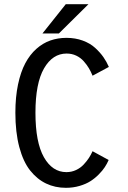

<svg xmlns="http://www.w3.org/2000/svg" viewBox="-20 -887 610 918"><path d="M183 -727 294.5 -867H403L261.5 -727ZM295 11Q243.5 11 200.5 -9.5Q157.5 -30 124.2 -71.8Q91 -113.5 72.2 -184Q53.5 -254.5 53.5 -348Q53.5 -423 66.2 -483.2Q79 -543.5 101 -584.8Q123 -626 154 -653.5Q185 -681 221 -693.5Q257 -706 298 -706Q340 -706 375.5 -693Q411 -680 435 -658Q459 -636 474.5 -613.8Q490 -591.5 500.5 -567L422.5 -525Q415 -544 405.2 -560.5Q395.5 -577 380.5 -594Q365.5 -611 344.5 -621Q323.5 -631 298.5 -631Q231.5 -631 190.5 -560Q149.5 -489 149.5 -348Q149.5 -206.5 190 -135.2Q230.5 -64 297.5 -64Q322 -64 343.5 -74Q365 -84 380.2 -100.5Q395.5 -117 405.2 -132Q415 -147 422.5 -164L499.5 -122Q492 -104.5 481.2 -88Q470.5 -71.5 452.2 -53Q434 -34.5 412.5 -20.8Q391 -7 360.2 2Q329.5 11 295 11Z"/></svg>

Font: League Mono Narrow
Style: Regular
Weight: 400
Width: 3
Designer: Tyler Finck
Foundry: The League of Moveable Type / Tyler Finck
Version: Version 2.210